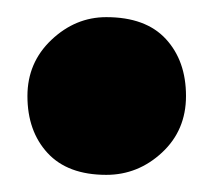

<svg xmlns="http://www.w3.org/2000/svg" viewBox="-20 -192 249 224"><path d="M104 12Q59 12 35.5 -13.5Q12 -39 12 -80Q12 -119 40 -145.5Q68 -172 104 -172Q150 -172 173.5 -146.5Q197 -121 197 -80Q197 -40 169 -14Q141 12 104 12Z"/></svg>

Font: Petrona Black
Style: Regular
Weight: 900
Designer: Ringo R. Seeber
Foundry: Ringo R. Seeber
Version: Version 2.001; ttfautohint (v1.8.3)